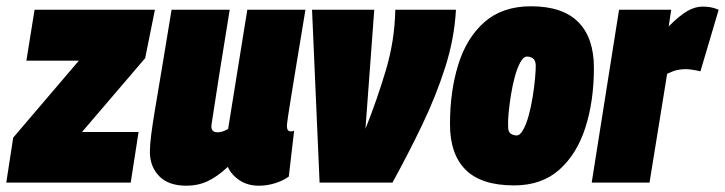

<svg xmlns="http://www.w3.org/2000/svg" viewBox="-39 -581 2307 611"><path d="M-19 0 3 -143 212 -388H45L71 -550H454L423 -396L222 -161H402L377 0Z M555 10Q497 10 467.5 -20.5Q438 -51 438 -98Q438 -119 442 -151Q446 -183 454.5 -234Q463 -285 476 -362Q489 -439 507 -550H692Q674 -439 659.5 -348.5Q645 -258 634 -184Q631 -160 653 -160Q670 -160 687 -171L748 -550H933Q915 -443 904 -374.5Q893 -306 886.5 -267Q880 -228 877.5 -210Q875 -192 874.5 -187Q874 -182 874 -180Q874 -163 886 -163Q887 -163 890 -163Q893 -163 897 -165L880 -19Q862 -6 836.5 2Q811 10 785 10Q749 10 723 -7.5Q697 -25 686 -50Q653 -19 622 -4.5Q591 10 555 10Z M1210 0H978L954 -550H1152L1124 -171Q1160 -261 1188.5 -356Q1217 -451 1219 -550H1412Q1407 -458 1377.5 -366Q1348 -274 1304 -182.5Q1260 -91 1210 0Z M1597 9Q1493 9 1443 -40.5Q1393 -90 1393 -186Q1393 -291 1419.5 -376Q1446 -461 1503 -511Q1560 -561 1651 -561Q1751 -561 1801 -511Q1851 -461 1851 -365Q1851 -260 1824 -175.5Q1797 -91 1741 -41Q1685 9 1597 9ZM1605 -150Q1616 -150 1626 -168Q1636 -186 1643.5 -213.5Q1651 -241 1656 -272Q1661 -303 1663.5 -330Q1666 -357 1666 -373Q1665 -390 1656.5 -395.5Q1648 -401 1638 -401Q1627 -401 1617 -383Q1607 -365 1599.5 -337.5Q1592 -310 1587 -279Q1582 -248 1579.5 -221Q1577 -194 1578 -178Q1578 -161 1586.5 -155.5Q1595 -150 1605 -150Z M2097 -550 2089 -497Q2124 -532 2148.5 -546Q2173 -560 2197 -560Q2210 -560 2222 -558Q2234 -556 2248 -550L2190 -354Q2178 -357 2165 -359Q2152 -361 2143 -361Q2129 -361 2115.5 -358Q2102 -355 2084 -346L2028 0H1844L1931 -550Z"/></svg>

Font: Georama SemiCondensed Black
Style: Italic
Weight: 900
Width: 4
Italic angle: -9°
Designer: Jean-Baptiste Levee
Foundry: Production Type
Version: Version 1.000